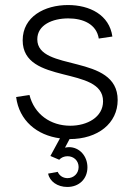

<svg xmlns="http://www.w3.org/2000/svg" viewBox="-20 -536 537 762"><path d="M256 16C369 16 447 -47 447 -139C447 -325 128 -249 128 -380C128 -437 188 -463 251 -463C310 -463 363 -440 372 -383L426 -391C414 -477 336 -516 250 -516C157 -516 70 -470 70 -376C70 -197 389 -277 389 -134C389 -71 326 -37 259 -37C180 -37 116 -83 97 -159L44 -151C56 -57 127 1 218 13L180 83L215 98C223 89 235 84 248 84C273 84 292 102 292 127C292 152 273 171 248 171C231 171 216 162 209 146L171 153C177 184 208 206 247 206C294 206 327 174 327 128C327 83 295 48 254 48C249 48 243 49 238 50Z"/></svg>

Font: Uncut Sans Light
Style: Regular
Weight: 300
Designer: Kasper Nordkvist
Foundry: UNCUT.wtf
Version: Version 1.304;Glyphs 3.2 (3246)